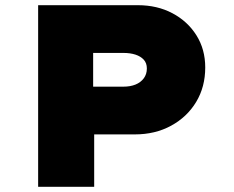

<svg xmlns="http://www.w3.org/2000/svg" viewBox="-20 -720 902 740"><path d="M127 0V-700H511Q586 -700 644.5 -669Q703 -638 737 -584Q771 -530 771 -460Q771 -385 736 -327Q701 -269 639.5 -235.5Q578 -202 500 -202H343V0ZM339 -386H456Q482 -386 502 -394Q522 -402 534 -418Q546 -434 546 -456Q546 -477 534 -490Q522 -503 502 -509.5Q482 -516 456 -516H339Z"/></svg>

Font: Lexend Giga Black
Style: Regular
Weight: 900
Designer: Bonnie Shaver-Troup, Thomas Jockin
Foundry: Lexend
Version: Version 1.007